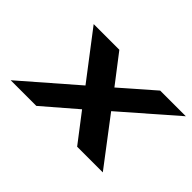

<svg xmlns="http://www.w3.org/2000/svg" viewBox="-83 -664 878 878"><g transform="rotate(45 356.0 -225.0)"><path d="M29 0H195L354 -137L459 0H625L454 -225L712 -450H546L388 -312L282 -450H116L288 -225Z"/></g></svg>

Font: Charger EcoBlack
Style: Obl
Weight: 1000
Designer: Jasper
Foundry: Cannot Into Space Fonts
Version: Version 1.1